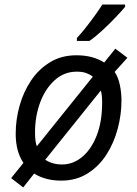

<svg xmlns="http://www.w3.org/2000/svg" viewBox="-20 -786 603 844"><path d="M82 38 29 -3 83 -70Q49 -120 49 -198Q49 -260 66 -321Q83 -382 116.5 -432Q150 -482 200 -512.5Q250 -543 316 -543Q389 -543 438 -511L487 -572L540 -532L484 -470Q500 -446 507 -412Q514 -378 514 -344Q514 -283 497.5 -220.5Q481 -158 448 -106.5Q415 -55 365 -23.5Q315 8 249 8Q180 8 130 -23ZM142 -143 388 -449Q377 -458 360 -464.5Q343 -471 317 -471Q262 -471 220.5 -433.5Q179 -396 156.5 -335.5Q134 -275 134 -204Q134 -162 142 -143ZM253 -63Q301 -63 341 -96Q381 -129 405 -190Q429 -251 429 -335Q429 -352 427.5 -366Q426 -380 423 -388L179 -84Q193 -74 212 -68.5Q231 -63 253 -63ZM318 -606V-619Q336 -638 356.5 -664Q377 -690 396.5 -717Q416 -744 430 -766H530V-756Q516 -739 488.5 -710Q461 -681 430 -652.5Q399 -624 373 -606Z"/></svg>

Font: Manna Sans
Style: Italic
Weight: 400
Italic angle: -12°
Designer: Monotype Design Team
Foundry: Monotype Imaging Inc.
Version: Version 2.001.1; ttfautohint (v1.8.2)